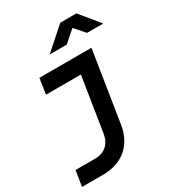

<svg xmlns="http://www.w3.org/2000/svg" viewBox="-226 -907 1091 1210"><g transform="rotate(-30 319.5 -302.5)"><path d="M249 -645H373L457 -718L521 -645H639L524 -785H407ZM8 180H160C301 180 395 101 417 -36L498 -550H119L102 -437H356L293 -39C282 26 236 67 172 67H26Z"/></g></svg>

Font: JetBrains Mono
Style: Bold Italic
Weight: 558
Italic angle: -9°
Monospace: yes
Designer: Philipp Nurullin, Konstantin Bulenkov
Foundry: JetBrains
Version: Version 2.305